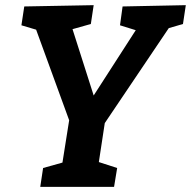

<svg xmlns="http://www.w3.org/2000/svg" viewBox="-20 -724 740 744"><path d="M136 0 147 -73 222 -94 248 -258 120 -609 63 -626 74 -699 343 -704 332 -631 261 -611 343 -354 506 -607 445 -626 455 -699 700 -704 689 -631 634 -615 386 -247 363 -96 434 -73 422 0Z"/></svg>

Font: Bitter
Style: Bold Italic
Weight: 700
Italic angle: -9°
Designer: Sol Matas, and Bitter project Authors
Foundry: Sol Matas
Version: Version 2.001